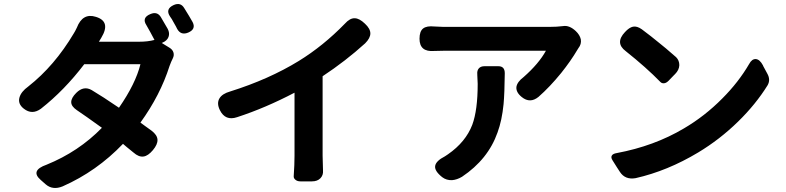

<svg xmlns="http://www.w3.org/2000/svg" viewBox="-20 -867 3920 957"><path d="M208 52 183 30Q129 -17 212 -46Q372 -111 488 -230Q402 -292 363 -318Q335 -337 335 -358Q335 -379 360 -404Q397 -441 437 -418Q491 -386 573 -330Q656 -450 680 -547H540H400Q301 -417 184 -325Q140 -293 99 -325Q68 -349 77 -381Q85 -410 121 -436Q252 -539 348 -701Q354 -710 363 -729Q392 -804 458 -783Q534 -760 485 -679Q482 -673 476 -664Q474 -661 473 -659H573H673Q717 -659 750 -668Q728 -710 710 -741Q685 -779 730 -797Q763 -811 781 -783Q796 -758 816 -723Q827 -702 820 -683Q813 -664 789 -654L786 -653L825 -629Q840 -620 844.5 -605.5Q849 -591 841 -575.5Q833 -560 825 -538Q779 -393 680 -256Q688 -250 703 -239Q725 -224 735 -216Q764 -194 765 -170.5Q766 -147 742 -118.5Q718 -90 696 -87Q672 -83 645 -107Q635 -116 613 -133Q600 -144 593 -150Q462 -13 292 62Q243 82 208 52ZM863 -723Q861 -727 857 -735Q849 -750 844 -758Q842 -763 836.5 -771.5Q831 -780 828 -784Q802 -822 846 -842Q880 -857 898 -827Q910 -808 922 -788Q928 -777 940 -757Q958 -722 919 -705Q882 -689 863 -723Z M1477 37Q1462 37 1452.5 29Q1443 21 1444 11Q1448 -47 1448 -91V-405Q1303 -329 1162 -283Q1103 -263 1076 -318Q1059 -352 1074 -377Q1088 -400 1127 -411Q1321 -472 1469 -563Q1591 -638 1699 -749Q1724 -777 1748 -776Q1771 -776 1799 -749Q1826 -724 1826 -700.5Q1826 -677 1800 -651Q1703 -563 1588 -487V-289V-91Q1588 -65 1590 -17Q1592 6 1577 21.5Q1562 37 1535 37H1519Z M2184 16Q2145 -15 2149 -40Q2153 -65 2198 -88Q2208 -94 2213 -98Q2301 -159 2334 -245Q2361 -318 2361 -449Q2361 -464 2359 -493V-496Q2357 -515 2366.5 -526Q2376 -537 2395 -537H2425H2464Q2496 -537 2496 -502Q2495 -403 2490 -348Q2482 -267 2460 -207Q2413 -73 2283 14Q2258 29 2233 31Q2205 32 2184 16ZM2581 -383Q2551 -407 2554 -434Q2558 -459 2590 -483Q2666 -550 2701 -614Q2574 -614 2446 -614Q2318 -614 2190 -614Q2159 -614 2144 -613Q2071 -607 2071 -674Q2071 -711 2089 -725Q2107 -739 2145 -735Q2175 -733 2190 -733Q2324 -733 2458 -733Q2589 -733 2719 -733Q2756 -733 2787 -737Q2818 -742 2850 -712Q2870 -693 2875 -671Q2879 -647 2863 -627Q2862 -626 2860.5 -623Q2859 -620 2858 -619Q2825 -563 2777 -503Q2720 -433 2664 -384Q2622 -350 2581 -383Z M3070 -10 3055 -33 3033 -68Q3024 -82 3029.5 -91.5Q3035 -101 3054 -104Q3241 -139 3389 -227Q3493 -288 3580 -376Q3661 -457 3714 -548Q3728 -574 3747.5 -572.5Q3767 -571 3783 -541L3784 -538L3804 -501Q3822 -470 3806 -442Q3747 -347 3659 -261Q3568 -172 3460 -107Q3307 -15 3148 21Q3096 30 3070 -10ZM3272 -458Q3202 -530 3099 -612Q3044 -653 3095 -707Q3116 -730 3135 -734Q3155 -738 3179 -721Q3226 -686 3267 -652Q3294 -631 3343 -588Q3348 -584 3350 -582Q3366 -566 3366 -542Q3365 -518 3345 -498L3339 -492L3312 -464Q3301 -453 3290 -452Q3279 -451 3272 -458Z"/></svg>

Font: GenSenRounded2 TW B
Style: Regular
Weight: 700
Version: Version 2.000;PS 2;hotconv 16.6.51;makeotf.lib2.5.65220 DEVE